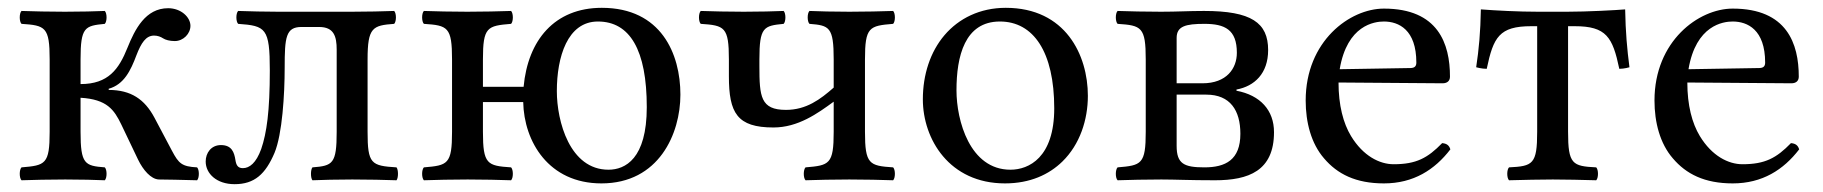

<svg xmlns="http://www.w3.org/2000/svg" viewBox="-20 -459 4661 491"><path d="M386 0C386 0 464 1 484 2C490 -4 490 -25 484 -31C445 -33 437 -41 420 -73L375 -158C350 -205 315 -229 258 -229V-232C297 -243 314 -278 329 -318C341 -349 353 -368 374 -368C383 -368 391 -365 397 -361C403 -357 414 -354 427 -354C449 -354 467 -373 467 -393C467 -415 443 -438 410 -438C352 -438 325 -384 306 -337C284 -282 257 -244 186 -244V-307C186 -390 197 -393 248 -398C254 -404 254 -425 248 -431C224 -430 186 -429 146 -429C103 -429 68 -430 35 -431C29 -425 29 -404 35 -398C96 -394 107 -390 107 -307V-122C107 -39 96 -36 35 -31C29 -25 29 -4 35 2C68 1 103 0 147 0C186 0 226 1 248 2C254 -4 254 -25 248 -31C197 -35 186 -39 186 -122V-209C254 -205 272 -178 290 -141L333 -51C346 -24 366 -1 386 0Z M920 -122V-307C920 -389 933 -394 988 -398C994 -404 994 -425 988 -431C958 -430 920 -429 880 -429H691C658 -429 619 -430 589 -431C583 -425 583 -404 589 -398C659.7 -393 670 -387 670 -279C670 -174 662 -119 648 -78C635 -42 618 -29 601 -29C588 -29 584 -37 582 -50C579 -69 573 -88 545 -88C520 -88 506 -68 506 -46C506 -15 534 12 580 12C631 12 659 -14 682 -68C702 -116 708 -218 708 -286C708 -364 711 -390 751 -390H796C834 -390 841 -366 841 -332V-122C841 -40 831 -35 779 -31C774 -25 774 -4 779 2C804 1 841 0 881 0C921 0 966 1 994 2C999 -4 999 -25 994 -31C929 -35 920 -40 920 -122Z M1215 -237V-307C1215 -390 1226 -393 1287 -398C1293 -404 1293 -425 1287 -431C1253 -430 1219 -429 1175 -429C1132 -429 1097 -430 1064 -431C1058 -425 1058 -404 1064 -398C1125 -394 1136 -390 1136 -307V-122C1136 -39 1125 -36 1064 -31C1058 -25 1058 -4 1064 2C1097 1 1132 0 1176 0C1219 0 1255 1 1287 2C1293 -4 1293 -25 1287 -31C1226 -35 1215 -39 1215 -122V-198H1318C1320 -97 1383 10 1518 10C1665 10 1720 -117 1720 -217C1720 -321 1671 -439 1519 -439C1398 -439 1330 -356 1319 -237ZM1509 -404C1591 -404 1634 -331 1634 -185C1634 -53 1579 -25 1536 -25C1437 -25 1404 -149 1404 -226C1404 -313 1431 -404 1509 -404Z M1922 -307C1922 -390 1933 -393 1984 -398C1990 -404 1990 -425 1984 -431C1960 -430 1922 -429 1882 -429C1839 -429 1805 -430 1772 -431C1766 -425 1766 -404 1772 -398C1833 -394 1844 -390 1844 -307V-264C1844 -170 1865 -133 1958 -133C2021 -133 2071 -169 2112 -199V-122C2112 -39 2101 -36 2040 -31C2034 -25 2034 -4 2040 2C2073 1 2108 0 2152 0C2195 0 2232 1 2264 2C2270 -4 2270 -25 2264 -31C2203 -35 2192 -39 2192 -122V-307C2192 -390 2203 -393 2264 -398C2270 -404 2270 -425 2264 -431C2230 -430 2196 -429 2152 -429C2113 -429 2073 -430 2050 -431C2044 -425 2044 -404 2050 -398C2101 -394 2112 -390 2112 -307V-235C2078 -205 2042 -178 1990 -178C1925 -178 1922 -212 1922 -290Z M2340 -205C2340 -103 2408 10 2550 10C2614.4 10 2662.8 -12.7 2696.9 -46C2741.7 -89.8 2762 -152.7 2762 -214C2762 -318 2705 -439 2552 -439C2486.2 -439 2431.9 -412 2395.3 -369C2359 -326.4 2340 -268.2 2340 -205ZM2537 -404C2623 -404 2676 -326 2676 -182C2676 -56 2611 -25 2564 -25C2460 -25 2426 -151 2426 -228C2426 -315 2447 -404 2537 -404Z M2989 -246V-362C2989 -392 3012 -398 3060 -398C3112 -398 3143 -383.5 3143 -324C3143 -284 3117 -246 3055 -246ZM2989 -217H3065C3126 -217 3152 -176.5 3152 -117C3152 -50 3114 -31 3060 -31C3008 -31 2989 -40 2989 -86ZM2949 -429C2906 -429 2871 -430 2838 -431C2832 -425 2832 -404 2838 -398C2899 -394 2910 -390 2910 -307V-122C2910 -39 2899 -36 2838 -31C2832 -25 2832 -4 2838 2C2871 1 2906 0 2950 0C2987 0 3020 2 3087 2C3173 2 3238 -22 3238 -121C3238 -177 3203 -215.5 3142 -227V-230C3188 -238.5 3223 -271 3223 -331C3223 -401 3180 -431 3059 -431C3018 -431 2991.9 -429 2949 -429Z M3406 -282C3425 -395 3495 -404 3519 -404C3557 -404 3602 -383 3602 -299C3602 -290 3598 -285.2 3587 -285ZM3668 -93C3631 -55 3602 -39 3544 -39C3508 -39 3466 -60 3435 -111C3415 -144 3403 -190 3403 -248L3669 -246C3681 -246 3688 -252 3688 -263C3688 -347 3658 -437 3519 -437C3432 -437 3319 -354 3319 -202C3319 -146 3333 -92 3366 -54C3400 -14 3447 10 3519 10C3595 10 3649 -25 3689 -77C3686 -87 3680 -92 3668 -93Z M3911 -122C3911 -39 3900 -34 3839 -31C3833 -25 3833 -4 3839 2C3878 1 3917.7 0 3951 0C3985.3 0 4024 1 4062 2C4068 -4 4068 -25 4062 -31C4001 -34 3990 -39 3990 -122V-392H4007C4088 -392 4104 -364 4121 -283C4134 -283 4147 -287 4147 -287C4141 -333 4137 -377 4136 -435C4113 -433 4038 -429 3988 -429H3913C3863 -429 3807 -432 3767 -435C3766 -377 3762 -333 3755 -287C3755 -287 3769 -283 3782 -283C3799 -364 3814 -392 3896 -392H3911Z M4298 -282C4317 -395 4387 -404 4411 -404C4449 -404 4494 -383 4494 -299C4494 -290 4490 -285.2 4479 -285ZM4560 -93C4523 -55 4494 -39 4436 -39C4400 -39 4358 -60 4327 -111C4307 -144 4295 -190 4295 -248L4561 -246C4573 -246 4580 -252 4580 -263C4580 -347 4550 -437 4411 -437C4324 -437 4211 -354 4211 -202C4211 -146 4225 -92 4258 -54C4292 -14 4339 10 4411 10C4487 10 4541 -25 4581 -77C4578 -87 4572 -92 4560 -93Z"/></svg>

Font: Libertinus Math
Style: Regular
Weight: 400
Designer: Philipp H. Poll
Foundry: Khaled Hosny
Version: Version 6.2